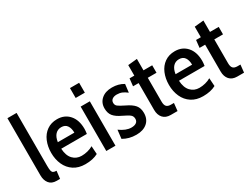

<svg xmlns="http://www.w3.org/2000/svg" viewBox="-65 -1295 2404 1850"><g transform="rotate(-30 1137.0 -370.0)"><path d="M51 -114V-750H153V-161Q153 -124 157 -106.5Q161 -89 172.5 -82Q184 -75 208 -75L198 10H161Q106 10 78.5 -24.5Q51 -59 51 -114Z M638 -236H353Q357 -158 395 -118Q433 -78 491 -78Q524 -78 557.5 -86.5Q591 -95 618 -111L624 -21Q567 10 482 10Q407 10 354.5 -24.5Q302 -59 275.5 -118Q249 -177 249 -249Q249 -320 273.5 -378Q298 -436 345.5 -469.5Q393 -503 459 -503Q542 -503 592.5 -446Q643 -389 643 -290Q643 -268 638 -236ZM540 -307Q540 -356 519.5 -386Q499 -416 456 -416Q416 -416 390 -388.5Q364 -361 356 -307Z M718 -700H820V-590H718ZM718 -494H820V0H718Z M903 -28 914 -124Q982 -74 1042 -74Q1077 -74 1096.5 -88Q1116 -102 1116 -129Q1116 -157 1097 -173.5Q1078 -190 1019 -218Q961 -245 934.5 -277.5Q908 -310 908 -364Q908 -426 952 -464.5Q996 -503 1070 -503Q1143 -503 1198 -469L1187 -378Q1159 -400 1134 -410.5Q1109 -421 1077 -421Q1045 -421 1026 -407Q1007 -393 1007 -368Q1007 -343 1025 -328.5Q1043 -314 1096 -288Q1160 -258 1188 -224.5Q1216 -191 1216 -137Q1216 -68 1171 -29Q1126 10 1050 10Q1007 10 971.5 0.5Q936 -9 903 -28Z M1315 -113V-411H1253L1262 -494H1315V-611L1417 -621V-494H1514V-411H1417V-146Q1417 -108 1432 -91.5Q1447 -75 1481 -75H1514L1505 10H1430Q1374 10 1344.5 -23.5Q1315 -57 1315 -113Z M1948 -236H1663Q1667 -158 1705 -118Q1743 -78 1801 -78Q1834 -78 1867.5 -86.5Q1901 -95 1928 -111L1934 -21Q1877 10 1792 10Q1717 10 1664.5 -24.5Q1612 -59 1585.5 -118Q1559 -177 1559 -249Q1559 -320 1583.5 -378Q1608 -436 1655.5 -469.5Q1703 -503 1769 -503Q1852 -503 1902.5 -446Q1953 -389 1953 -290Q1953 -268 1948 -236ZM1850 -307Q1850 -356 1829.5 -386Q1809 -416 1766 -416Q1726 -416 1700 -388.5Q1674 -361 1666 -307Z M2055 -113V-411H1993L2002 -494H2055V-611L2157 -621V-494H2254V-411H2157V-146Q2157 -108 2172 -91.5Q2187 -75 2221 -75H2254L2245 10H2170Q2114 10 2084.5 -23.5Q2055 -57 2055 -113Z"/></g></svg>

Font: Cabin Condensed Medium
Style: Regular
Weight: 500
Width: 3
Version: Version 2.001